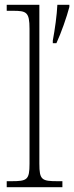

<svg xmlns="http://www.w3.org/2000/svg" viewBox="-20 -780 309 800"><path d="M8 0H240V-25H221C154 -25 144 -30 144 -98V-760H8V-735H34C90 -735 103 -730 103 -660V-98C103 -30 93 -25 26 -25H8ZM200 -611V-600H215C235 -643 258 -709 269 -751V-760H219C217 -717 209 -659 200 -611Z"/></svg>

Font: Noto Serif Thai SemiCondensed ExtraLight
Style: Regular
Weight: 200
Width: 4
Designer: Monotype Design Team
Foundry: Monotype Imaging Inc.
Version: Version 2.002